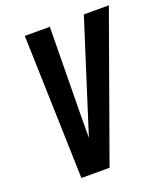

<svg xmlns="http://www.w3.org/2000/svg" viewBox="-135 -829 801 923"><g transform="rotate(-20 265.0 -367.5)"><path d="M122 0 100 -735H228L222 -245Q222 -226 222 -207Q222 -188 222 -169Q228 -188 234 -207Q240 -226 246 -245L402 -735H530L266 0Z"/></g></svg>

Font: Iosevka Extrabold Oblique
Style: Regular
Weight: 800
Italic angle: -9°
Monospace: yes
Designer: Belleve Invis
Foundry: Belleve Invis
Version: Version 32.5.0; ttfautohint (v1.8.4)